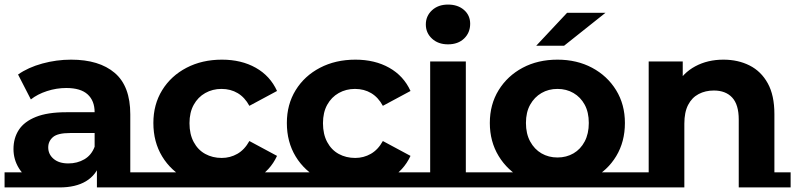

<svg xmlns="http://www.w3.org/2000/svg" viewBox="-22 -807 3479 840"><path d="M402 0V-105L392 -128V-316Q392 -366 361.5 -394Q331 -422 268 -422Q225 -422 183.5 -408.5Q142 -395 113 -372L57 -481Q101 -512 163 -529Q225 -546 289 -546Q412 -546 480 -488Q548 -430 548 -307V0ZM238 13Q175 13 130 -9.5Q85 -32 61 -70.5Q37 -109 37 -155Q37 -203 60.5 -239Q84 -275 135 -295.5Q186 -316 268 -316H411V-225H285Q230 -225 209.5 -207Q189 -189 189 -162Q189 -132 212.5 -112Q236 -92 277 -92Q316 -92 347 -110Q378 -128 392 -165L416 -93Q399 -41 354 -14Q309 13 238 13ZM-2 -53H236V13H-2ZM402 -53H619V13H402Z M949 12Q862 12 794 -23.5Q726 -59 687.5 -122.5Q649 -186 649 -269Q649 -350 687.5 -412.5Q726 -475 794 -510.5Q862 -546 949 -546Q1034 -546 1097 -510.5Q1160 -475 1190 -409L1069 -344Q1049 -381 1018 -399.5Q987 -418 947 -418Q908 -418 876 -400Q844 -382 825.5 -348.5Q807 -315 807 -268Q807 -220 825.5 -185.5Q844 -151 876 -133.5Q908 -116 948 -116Q985 -116 1016.5 -134Q1048 -152 1069 -190L1190 -125Q1160 -60 1097 -24Q1034 12 949 12ZM615 -53H1210V13H615Z M1533 12Q1446 12 1378 -23.5Q1310 -59 1271.5 -122.5Q1233 -186 1233 -269Q1233 -350 1271.5 -412.5Q1310 -475 1378 -510.5Q1446 -546 1533 -546Q1618 -546 1681 -510.5Q1744 -475 1774 -409L1653 -344Q1633 -381 1602 -399.5Q1571 -418 1531 -418Q1492 -418 1460 -400Q1428 -382 1409.5 -348.5Q1391 -315 1391 -268Q1391 -220 1409.5 -185.5Q1428 -151 1460 -133.5Q1492 -116 1532 -116Q1569 -116 1600.5 -134Q1632 -152 1653 -190L1774 -125Q1744 -60 1681 -24Q1618 12 1533 12ZM1199 -53H1794V13H1199Z M1860 0V-538H2016V0ZM1786 -53H2091V13H1786ZM1938 -613Q1895 -613 1868 -638Q1841 -663 1841 -700Q1841 -737 1868 -762Q1895 -787 1938 -787Q1981 -787 2008 -763.5Q2035 -740 2035 -703Q2035 -664 2008.5 -638.5Q1982 -613 1938 -613Z M2417 10Q2331 10 2264.5 -25.5Q2198 -61 2159.5 -124.5Q2121 -188 2121 -269Q2121 -350 2159.5 -412.5Q2198 -475 2264.5 -510.5Q2331 -546 2417 -546Q2502 -546 2568.5 -510.5Q2635 -475 2673.5 -412.5Q2712 -350 2712 -269Q2712 -187 2674 -124Q2636 -61 2569 -25.5Q2502 10 2417 10ZM2087 13V-53H2746V13ZM2417 -118Q2456 -118 2487 -136Q2518 -154 2536 -188Q2554 -222 2554 -269Q2554 -316 2536 -349Q2518 -382 2487 -400Q2456 -418 2417 -418Q2378 -418 2347 -400Q2316 -382 2297.5 -349Q2279 -316 2279 -269Q2279 -222 2297.5 -188Q2316 -154 2347 -136Q2378 -118 2417 -118ZM2324 -607 2459 -751H2627L2446 -607Z M3143 -546Q3207 -546 3257.5 -520.5Q3308 -495 3337 -442.5Q3366 -390 3366 -308V0H3210V-284Q3210 -349 3181.5 -380Q3153 -411 3101 -411Q3064 -411 3034.5 -395.5Q3005 -380 2988.5 -348Q2972 -316 2972 -266V0H2816V-538H2965V-389L2937 -434Q2966 -488 3020 -517Q3074 -546 3143 -546ZM3210 -53H3437V13H3210ZM2742 -53H2972V13H2742Z"/></svg>

Font: Montserrat Underline Thin
Style: Bold
Weight: 700
Version: Version 9.000